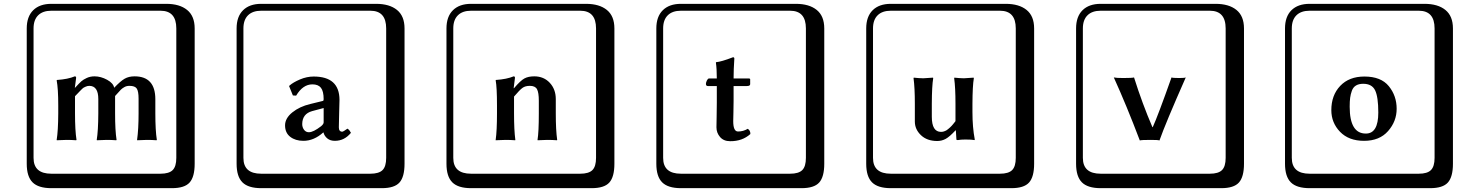

<svg xmlns="http://www.w3.org/2000/svg" viewBox="-20 -774 7732 1006"><path d="M706.1 -180.2V-256.8Q706.1 -295.9 696.5 -310.1Q687 -324.2 658.2 -324.2Q643.1 -324.2 631.6 -317.6Q620.1 -311 613.5 -304.4Q606.9 -297.9 583 -271V-248V-180.2Q583 -90.3 590.8 -41L588.9 -39.1Q564.9 -41 539.1 -41L487.8 -39.1L486.8 -41Q494.6 -87.9 495.1 -180.2V-254.9Q495.1 -323.7 448.2 -324.2Q442.4 -324.2 437.7 -323Q433.1 -321.8 427.5 -319.3Q421.9 -316.9 418.5 -314.9Q415 -313 408.4 -306.4Q401.9 -299.8 398.9 -296.9Q396 -293.9 387 -284.4Q377.9 -274.9 373 -270V-180.2Q373 -90.3 380.9 -41L378.9 -39.1Q355 -41 329.1 -41L277.8 -39.1L276.9 -41Q284.7 -87.9 285.2 -180.2V-221.2Q285.2 -310.1 276.9 -353L278.8 -355Q335.9 -358.9 372.1 -374Q378.9 -374 378.9 -366.2L372.1 -314H373Q396 -338.9 406 -347.9Q416 -356.9 434.6 -365.5Q453.1 -374 475.1 -374Q508.3 -374 541.3 -356Q574.2 -337.9 578.1 -314Q611.3 -349.1 633.1 -361.6Q654.8 -374 685.1 -374Q793.9 -374 793.9 -253.9V-180.2Q793.9 -90.3 801.8 -41L799.8 -39.1Q775.9 -41 750 -41L699.2 -39.1L698.2 -41Q706.1 -96.2 706.1 -180.2ZM249 -717.8Q204.1 -717.8 179.9 -693.8Q155.8 -669.9 155.8 -625V53.2Q155.8 136.2 249 136.2H820.8Q865.7 136.2 884.8 117.2Q903.8 98.1 903.8 53.2V-625Q903.8 -717.8 820.8 -717.8ZM1000 84Q1000 152.8 973.4 182.4Q946.8 211.9 880.9 211.9H249Q181.2 211.9 150.6 181.4Q120.1 150.9 120.1 84V-625Q120.1 -687 154.1 -720.5Q188 -753.9 249 -753.9H851.1Q920.9 -753.9 960.4 -721.9Q1000 -689.9 1000 -625Z M1675.8 -208 1615.7 -191.9Q1564 -177.7 1563.5 -124Q1563.5 -106.9 1573 -94Q1582.5 -81.1 1598.6 -81.1Q1621.6 -81.1 1662.6 -112.8Q1675.8 -124 1675.8 -132.8ZM1755.4 -106.9Q1755.4 -84 1773.4 -84Q1778.3 -84 1800.8 -100.1L1802.7 -98.1Q1810.5 -94.2 1818.8 -78.1Q1784.7 -36.1 1734.4 -36.1Q1710.4 -36.1 1695.1 -48.6Q1679.7 -61 1674.8 -80.1H1673.8Q1625 -36.1 1569.8 -36.1Q1527.8 -36.1 1500.7 -57.1Q1473.6 -78.1 1473.6 -117.2Q1473.6 -154.3 1511.7 -185.1Q1549.8 -215.8 1605.5 -229L1671.4 -245.1Q1675.3 -245.1 1675.8 -253.9Q1675.8 -295.9 1661.6 -314Q1647.5 -332 1616.7 -332Q1566.9 -332 1531.7 -272.9L1514.6 -273.9L1494.6 -323.2L1497.6 -326.2Q1515.6 -342.3 1551.5 -357.7Q1587.4 -373 1623.5 -373Q1758.3 -373 1758.8 -251Q1758.8 -249 1757.1 -184.6Q1755.4 -120.1 1755.4 -106.9ZM1348.6 -717.8Q1303.7 -717.8 1279.5 -693.8Q1255.4 -669.9 1255.4 -625V53.2Q1255.4 136.2 1348.6 136.2H1920.4Q1965.3 136.2 1984.4 117.2Q2003.4 98.1 2003.4 53.2V-625Q2003.4 -717.8 1920.4 -717.8ZM2099.6 84Q2099.6 152.8 2073 182.4Q2046.4 211.9 1980.5 211.9H1348.6Q1280.8 211.9 1250.2 181.4Q1219.7 150.9 1219.7 84V-625Q1219.7 -687 1253.7 -720.5Q1287.6 -753.9 1348.6 -753.9H1950.7Q2020.5 -753.9 2060.1 -721.9Q2099.6 -689.9 2099.6 -625Z M2892.1 -180.2Q2892.1 -91.3 2899.4 -41L2898.4 -39.1Q2873.5 -41 2847.2 -41Q2847.2 -41 2797.4 -39.1L2796.4 -41Q2803.2 -82 2803.2 -180.2V-246.1Q2803.2 -289.1 2793.7 -306.6Q2784.2 -324.2 2756.3 -324.2Q2732.4 -324.2 2717.8 -313.7Q2703.1 -303.2 2673.3 -268.1V-180.2Q2673.3 -91.3 2680.2 -41L2679.2 -39.1Q2654.3 -41 2629.4 -41L2577.1 -39.1V-41Q2584 -88.9 2584 -180.2V-221.2Q2584 -316.4 2577.1 -353L2578.1 -355Q2635.3 -358.9 2671.4 -374Q2678.2 -374 2678.2 -366.2L2671.4 -312H2673.3Q2707.5 -352.1 2727.8 -363Q2748 -374 2779.3 -374Q2829.1 -374 2860.6 -340.1Q2892.1 -306.2 2892.1 -254.9ZM2448.2 -717.8Q2403.3 -717.8 2379.2 -693.8Q2355 -669.9 2355 -625V53.2Q2355 136.2 2448.2 136.2H3020Q3064.9 136.2 3084 117.2Q3103 98.1 3103 53.2V-625Q3103 -717.8 3020 -717.8ZM3199.2 84Q3199.2 152.8 3172.6 182.4Q3146 211.9 3080.1 211.9H2448.2Q2380.4 211.9 2349.9 181.4Q2319.3 150.9 2319.3 84V-625Q2319.3 -687 2353.3 -720.5Q2387.2 -753.9 2448.2 -753.9H3050.3Q3120.1 -753.9 3159.7 -721.9Q3199.2 -689.9 3199.2 -625Z M3689 -323.2Q3679.2 -323.2 3678.7 -334Q3678.7 -341.8 3683.8 -352.3Q3689 -362.8 3694.8 -362.8H3735.8Q3735.8 -413.6 3731 -445.8L3731.9 -448.2Q3758.8 -450.2 3820.8 -474.1Q3827.6 -474.1 3827.6 -466.8Q3823.7 -409.7 3823.7 -362.8H3904.8Q3910.6 -362.8 3910.6 -357.9V-333Q3910.6 -323.2 3893.1 -323.2H3823.7V-245.1Q3823.7 -220.2 3822.8 -184.1Q3821.8 -147.9 3821.8 -139.2Q3821.8 -85 3846.7 -85Q3874.5 -85 3897.9 -99.1Q3912.1 -90.3 3911.6 -71.8Q3869.6 -33.7 3805.7 -34.2Q3771.5 -34.2 3752.7 -56.2Q3733.9 -78.1 3733.9 -106.9Q3733.9 -115.7 3734.9 -163.8Q3735.8 -211.9 3735.8 -236.8V-323.2ZM3547.9 -717.8Q3502.9 -717.8 3478.8 -693.8Q3454.6 -669.9 3454.6 -625V53.2Q3454.6 136.2 3547.9 136.2H4119.6Q4164.6 136.2 4183.6 117.2Q4202.6 98.1 4202.6 53.2V-625Q4202.6 -717.8 4119.6 -717.8ZM4298.8 84Q4298.8 152.8 4272.2 182.4Q4245.6 211.9 4179.7 211.9H3547.9Q3480 211.9 3449.5 181.4Q3418.9 150.9 3418.9 84V-625Q3418.9 -687 3452.9 -720.5Q3486.8 -753.9 3547.9 -753.9H4149.9Q4219.7 -753.9 4259.3 -721.9Q4298.8 -689.9 4298.8 -625Z M4986.3 -90.8Q4955.6 -57.6 4935.1 -46.4Q4914.6 -35.2 4890.6 -35.2Q4837.4 -35.2 4805.4 -65.7Q4773.4 -96.2 4773.4 -137.2V-230Q4773.4 -314.9 4766.6 -363.8L4767.6 -367.2Q4792.5 -364.3 4817.4 -363.8L4868.7 -367.2L4869.6 -363.8Q4862.8 -324.7 4862.3 -230V-162.1Q4862.3 -83 4910.6 -83Q4915.5 -83 4920.9 -84Q4926.3 -85 4931.4 -87.4Q4936.5 -89.8 4940.4 -92Q4944.3 -94.2 4949.5 -99.1Q4954.6 -104 4957.5 -106Q4960.4 -107.9 4966.1 -114.5Q4971.7 -121.1 4973.1 -122.6Q4974.6 -124 4980 -131.1Q4985.4 -138.2 4986.3 -139.2V-230Q4986.3 -314.9 4979.5 -363.8L4980.5 -367.2Q5005.4 -364.3 5030.3 -363.8L5081.5 -367.2L5082.5 -363.8Q5075.7 -324.7 5075.2 -230V-187Q5075.2 -106.9 5087.4 -43L5086.4 -40Q5071.3 -43 5038.6 -43Q5013.7 -43 4998.5 -40Q4991.7 -40 4991.2 -43L4988.3 -90.8ZM4647.5 -717.8Q4602.5 -717.8 4578.4 -693.8Q4554.2 -669.9 4554.2 -625V53.2Q4554.2 136.2 4647.5 136.2H5219.2Q5264.2 136.2 5283.2 117.2Q5302.2 98.1 5302.2 53.2V-625Q5302.2 -717.8 5219.2 -717.8ZM5398.4 84Q5398.4 152.8 5371.8 182.4Q5345.2 211.9 5279.3 211.9H4647.5Q4579.6 211.9 4549.1 181.4Q4518.6 150.9 4518.6 84V-625Q4518.6 -687 4552.5 -720.5Q4586.4 -753.9 4647.5 -753.9H5249.5Q5319.3 -753.9 5358.9 -721.9Q5398.4 -689.9 5398.4 -625Z M5952.1 -38.1Q5882.3 -222.2 5815.9 -368.2Q5828.1 -365.2 5866.2 -365.2Q5912.1 -365.2 5921.9 -368.2Q5964.8 -231.9 6018.1 -107.9H6020Q6046.9 -167 6118.2 -368.2Q6125 -365.2 6158.2 -365.2Q6186 -365.2 6192.9 -368.2Q6085.9 -126 6055.2 -38.1Q6048.3 -41 6009.3 -41Q5960 -41 5952.1 -38.1ZM5747.1 -717.8Q5702.1 -717.8 5678 -693.8Q5653.8 -669.9 5653.8 -625V53.2Q5653.8 136.2 5747.1 136.2H6318.8Q6363.8 136.2 6382.8 117.2Q6401.9 98.1 6401.9 53.2V-625Q6401.9 -717.8 6318.8 -717.8ZM6498 84Q6498 152.8 6471.4 182.4Q6444.8 211.9 6378.9 211.9H5747.1Q5679.2 211.9 5648.7 181.4Q5618.2 150.9 5618.2 84V-625Q5618.2 -687 5652.1 -720.5Q5686 -753.9 5747.1 -753.9H6349.1Q6418.9 -753.9 6458.5 -721.9Q6498 -689.9 6498 -625Z M6955.6 -196.8Q6955.6 -274.9 7002.2 -324Q7048.8 -373 7128.9 -373Q7215.8 -373 7256.8 -322.5Q7297.9 -272 7297.9 -204.1Q7297.9 -138.2 7252.9 -87.2Q7208 -36.1 7127 -36.1Q7046.9 -36.1 7001.2 -83.5Q6955.6 -130.9 6955.6 -196.8ZM7122.6 -335Q7099.6 -335 7084.7 -325.9Q7069.8 -316.9 7063.2 -298.3Q7056.6 -279.8 7054.2 -261.5Q7051.8 -243.2 7051.8 -214.8Q7051.8 -73.7 7136.7 -74.2Q7201.7 -74.2 7201.7 -184.1Q7201.7 -266.1 7185.1 -300.5Q7168.5 -335 7122.6 -335ZM6841.8 -717.8Q6796.9 -717.8 6772.7 -693.8Q6748.5 -669.9 6748.5 -625V53.2Q6748.5 136.2 6841.8 136.2H7413.6Q7458.5 136.2 7477.5 117.2Q7496.6 98.1 7496.6 53.2V-625Q7496.6 -717.8 7413.6 -717.8ZM7592.8 84Q7592.8 152.8 7566.2 182.4Q7539.6 211.9 7473.6 211.9H6841.8Q6773.9 211.9 6743.4 181.4Q6712.9 150.9 6712.9 84V-625Q6712.9 -687 6746.8 -720.5Q6780.8 -753.9 6841.8 -753.9H7443.8Q7513.7 -753.9 7553.2 -721.9Q7592.8 -689.9 7592.8 -625Z"/></svg>

Font: Linux Biolinum Keyboard
Style: Regular
Weight: 700
Designer: Philipp H. Poll
Foundry: Philipp H. Poll
Version: Version 0.6.1 ; ttfautohint (v0.9)